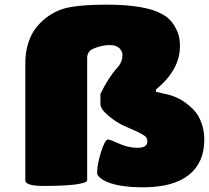

<svg xmlns="http://www.w3.org/2000/svg" viewBox="-20 -796 899 826"><path d="M597.2 9.8Q479 9.8 424.8 -21Q397.9 -37.6 397.9 -51.8Q397.9 -89.4 415 -143.1Q431.6 -195.8 444.8 -195.8Q453.6 -195.8 492.2 -178.2Q531.7 -160.2 571.8 -160.2Q613.8 -160.2 613.8 -187Q613.8 -199.7 608.6 -205.8Q603.5 -211.9 589.8 -219.2Q572.8 -229.5 515.1 -253.9Q481.4 -268.6 446.8 -297.9Q412.1 -327.1 412.1 -348.1V-392.1Q446.3 -462.4 483.9 -503.9Q508.3 -529.8 506.8 -564Q498 -603.5 448.2 -602.1Q415 -600.6 384.8 -587.9Q353.5 -576.2 355 -543V-20Q355 -9.3 301.8 -2Q249 3.9 168.9 3.9Q88.9 3.9 88.9 -20V-520Q88.4 -569.8 101.6 -611.1Q114.7 -652.3 137.9 -680.2Q161.1 -708 187.5 -726.3Q213.9 -744.6 245.1 -755.9Q302.7 -775.9 441.9 -775.9Q525.4 -775.9 585 -765.1Q642.1 -755.4 678.2 -734.9Q710.4 -717.8 729.5 -686.5Q748.5 -655.3 752 -627.9Q769 -506.8 650.9 -411.1V-400.9L681.2 -394Q735.8 -384.3 775.4 -356Q814.9 -327.6 832 -298.8Q858.9 -252 858.9 -194.8Q858.9 -96.7 792.7 -43.7Q726.6 9.3 597.2 9.8Z"/></svg>

Font: GGS TheRock Black
Style: Regular
Weight: 900
Designer: Rodrigo Fuenzalida (2012); Goodgame Studios (2014)
Foundry: Rodrigo Fuenzalida,2012;  GGS,2014
Version: Version 1.002 | FøM Mod